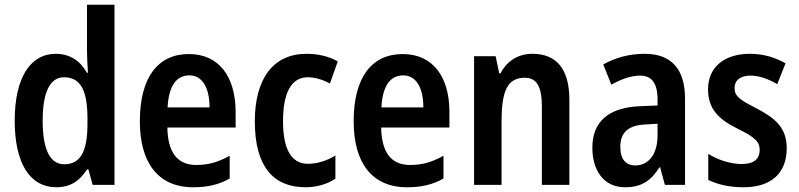

<svg xmlns="http://www.w3.org/2000/svg" viewBox="-20 -780 3372 810"><path d="M217 10C278 10 316 -17 347 -65H353L371 0H463V-760H347V-563C347 -539 349 -506 351 -473H347C318 -524 274 -553 215 -553C108 -553 42 -452 42 -271C42 -90 107 10 217 10ZM251 -87C191 -87 160 -149 160 -271C160 -389 190 -454 250 -454C321 -454 349 -397 349 -279V-252C348 -140 319 -87 251 -87Z M777 -552C645 -552 570 -452 570 -268C570 -96 645 10 795 10C856 10 904 -1 949 -27V-123C901 -96 859 -84 808 -84C728 -84 688 -137 686 -242H974V-308C974 -456 904 -552 777 -552ZM779 -462C836 -462 864 -406 864 -327H687C692 -419 725 -462 779 -462Z M1269 10C1316 10 1360 -3 1395 -26V-124C1359 -102 1320 -89 1279 -89C1210 -89 1174 -149 1174 -269C1174 -390 1210 -454 1278 -454C1309 -454 1341 -444 1372 -428L1405 -521C1370 -541 1325 -553 1273 -553C1132 -553 1055 -447 1055 -268C1055 -79 1132 10 1269 10Z M1679 -552C1547 -552 1472 -452 1472 -268C1472 -96 1547 10 1697 10C1758 10 1806 -1 1851 -27V-123C1803 -96 1761 -84 1710 -84C1630 -84 1590 -137 1588 -242H1876V-308C1876 -456 1806 -552 1679 -552ZM1681 -462C1738 -462 1766 -406 1766 -327H1589C1594 -419 1627 -462 1681 -462Z M2227 -553C2167 -553 2119 -524 2092 -471H2086L2071 -543H1980V0H2096V-268C2096 -397 2121 -452 2194 -452C2246 -452 2266 -411 2266 -331V0H2382V-360C2382 -490 2326 -553 2227 -553Z M2700 -553C2633 -553 2574 -536 2525 -508L2559 -423C2603 -447 2643 -461 2680 -461C2729 -461 2754 -430 2754 -361V-335L2681 -332C2549 -327 2479 -268 2479 -157C2479 -62 2526 10 2617 10C2686 10 2726 -17 2762 -74H2765L2785 0H2870V-363C2870 -488 2813 -553 2700 -553ZM2705 -255 2754 -258V-208C2754 -128 2715 -82 2660 -82C2621 -82 2597 -107 2597 -161C2597 -220 2629 -252 2705 -255Z M3299 -155C3299 -240 3251 -281 3175 -321C3099 -360 3079 -374 3079 -409C3079 -441 3103 -461 3146 -461C3184 -461 3223 -446 3259 -425L3294 -513C3247 -539 3199 -553 3144 -553C3036 -553 2967 -497 2967 -403C2967 -320 3013 -276 3090 -238C3166 -201 3185 -181 3185 -148C3185 -109 3160 -88 3110 -88C3061 -88 3007 -106 2968 -131V-21C3009 -1 3058 10 3117 10C3233 10 3299 -49 3299 -155Z"/></svg>

Font: Noto Sans Khmer Condensed SemiBold
Style: Regular
Weight: 600
Width: 3
Designer: Danh Hong and the Monotype Design Team
Foundry: Monotype Imaging Inc.
Version: Version 2.004